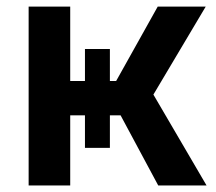

<svg xmlns="http://www.w3.org/2000/svg" viewBox="-20 -566 658 586"><path d="M67.4 0V-545.9H194.3V-318.8H239.3V-416.5H315.4V-318.8H334.5L461.4 -545.9H607.9L448.2 -277.3L610.4 0H462.9L348.1 -213.9H315.4V-114.7H239.3V-213.9H194.3V0Z"/></svg>

Font: Inter SemiBold
Style: Regular
Weight: 600
Designer: Rasmus Andersson
Foundry: rsms
Version: Version 4.001;git-9221beed3